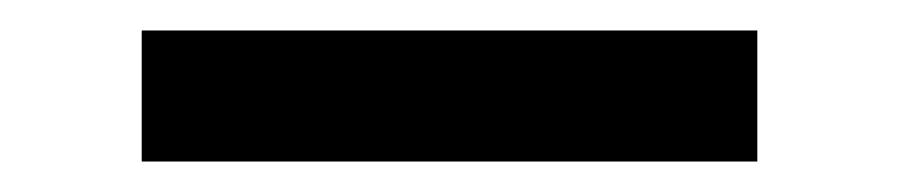

<svg xmlns="http://www.w3.org/2000/svg" viewBox="-20 -388 590 126"><path d="M477 -282H73V-368H477Z"/></svg>

Font: Lode Dark Term
Style: Bold
Weight: 700
Monospace: yes
Designer: Belleve Invis
Foundry: Belleve Invis
Version: Version 29.2.0